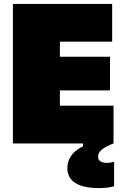

<svg xmlns="http://www.w3.org/2000/svg" viewBox="-20 -733 640 981"><path d="M46 0Q46 -55.5 46 -108.2Q46 -161 46 -229V-474Q46 -545.5 46 -600.5Q46 -655.5 46 -713H553V-520Q511 -520 463.2 -520Q415.5 -520 351 -520H194L286 -673Q286 -615.5 286 -560.5Q286 -505.5 286 -434V-269Q286 -201 286 -148.2Q286 -95.5 286 -40L210 -193H367Q420.5 -193 468.2 -193Q516 -193 560 -193V0ZM229 -271V-443H351Q412.5 -443 456.8 -443Q501 -443 542 -443V-271Q498.5 -271 454.5 -271Q410.5 -271 351 -271ZM487 228Q427 228 391.2 214.8Q355.5 201.5 339.8 178.8Q324 156 324 128Q324 98.5 336 76Q348 53.5 366.5 38.2Q385 23 404 15V-27L515 -41L560 0Q523.5 13.5 502.2 29.8Q481 46 481 68Q481 83 492.8 91Q504.5 99 526 99Q539 99 548.5 96.8Q558 94.5 563 93V218Q552 222.5 531.5 225.2Q511 228 487 228Z"/></svg>

Font: Commissioner Thin Black
Style: Regular
Weight: 900
Version: Version 1.000